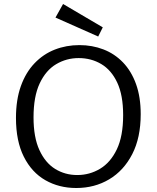

<svg xmlns="http://www.w3.org/2000/svg" viewBox="-20 -933 785 962"><path d="M362 9Q276 9 207.5 -30Q139 -69 99.5 -147.5Q60 -226 60 -342Q60 -433 84.5 -501.5Q109 -570 153 -616Q197 -662 254.5 -684.5Q312 -707 378 -707Q442 -707 498 -685.5Q554 -664 596 -620.5Q638 -577 661.5 -512Q685 -447 685 -361Q685 -243 642.5 -160.5Q600 -78 527 -34.5Q454 9 362 9ZM367 -56Q429 -56 481.5 -87.5Q534 -119 565.5 -185Q597 -251 597 -356Q597 -456 567.5 -519Q538 -582 487.5 -612Q437 -642 374 -642Q313 -642 261.5 -611.5Q210 -581 179 -515.5Q148 -450 148 -345Q148 -245 177.5 -181Q207 -117 256.5 -86.5Q306 -56 367 -56ZM472 -750 258 -845 296 -913 495 -796Z"/></svg>

Font: Bitter Thin
Style: Regular
Weight: 400
Version: Version 3.021